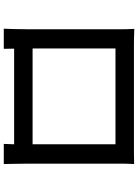

<svg xmlns="http://www.w3.org/2000/svg" viewBox="126 -862 747 1040"><g transform="rotate(90 500.0 -342.5)"><path d="M137 -696C139 -670 139 -635 139 -609C139 -562 139 -168 139 -118C139 -78 137 2 136 11H245L244 -45H762L760 11H869C869 3 867 -83 867 -118C867 -165 867 -556 867 -609C867 -637 867 -668 869 -695C836 -694 800 -694 777 -694C718 -694 295 -694 234 -694C209 -694 177 -694 137 -696ZM243 -145V-594H762V-145Z"/></g></svg>

Font: Noto Sans TC Medium
Style: Regular
Weight: 500
Designer: Ryoko NISHIZUKA 西塚涼子 (kana, bopomofo & ideographs); Paul D. Hunt (Latin, Greek & Cyrillic); Sandoll Communications 산돌커뮤니
Foundry: Adobe
Version: Version 2.004;hotconv 1.0.118;makeotfexe 2.5.65603